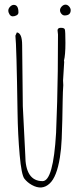

<svg xmlns="http://www.w3.org/2000/svg" viewBox="-20 -799 358 834"><path d="M287.1 -754.9Q287.1 -731.9 260.7 -731.9Q252.9 -731.9 246.8 -739Q240.7 -746.1 240.7 -754.6Q240.7 -763.2 248.3 -771Q255.9 -778.8 264.6 -778.8Q273.4 -778.8 280.3 -770.8Q287.1 -762.7 287.1 -754.9ZM60.1 -745.1Q60.1 -777.8 40 -777.8Q31.2 -777.8 23.7 -769.8Q16.1 -761.7 16.1 -753.2Q16.1 -744.6 21.5 -736.3Q26.9 -728 35.4 -728Q43.9 -728 52 -732.4Q60.1 -736.8 60.1 -745.1ZM253.9 -449.2 254.9 -429.2Q252.9 -403.8 252.2 -360.8Q251.5 -317.9 250.7 -279.3Q250 -240.7 248 -195.8Q246.1 -150.9 240.2 -115.2Q226.6 -30.3 195.8 -2Q162.6 29.3 118.2 4.4Q99.1 -6.3 86.2 -22.5Q73.2 -38.6 65.4 -126.2Q57.6 -213.9 56.2 -311Q51.8 -603 46.9 -644L53.2 -658.2Q76.2 -655.3 76.2 -603L79.1 -337.9L89.8 -126Q89.8 -12.2 165 -12.2Q211.4 -12.2 223.6 -221.7Q224.6 -235.8 228.3 -356.9Q231.9 -478 231.9 -648.9L230 -667Q230 -678.2 244.4 -678.2Q258.8 -678.2 261.5 -671.6Q264.2 -665 264.2 -612.5Q264.2 -560.1 257.8 -535.2Q258.8 -533.2 258.8 -528.8Q258.8 -528.8 253.9 -449.2Z"/></svg>

Font: Amatic SC
Style: Regular
Weight: 400
Version: Version 1.004